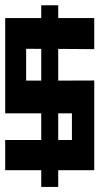

<svg xmlns="http://www.w3.org/2000/svg" viewBox="-20 -656 432 739"><path d="M138.7 -345.7V-467.8L80.6 -468.3V-345.7ZM204.1 -117.2H256.8V-219.7H204.1ZM204.1 -345.7 342.8 -346.2V-1H204.1V63.5H138.7V-1H0V-117.2H138.7V-219.7H0V-586.4H138.7V-635.7H204.1V-586.4H342.8V-466.8L204.1 -467.8Z"/></svg>

Font: Aqlam Corner
Style: Regular
Weight: 400
Designer: Developer/ Husham Jawad
Version: Version 1.00;December 29, 2020;FontCreator 13.0.0.2683 32-bi